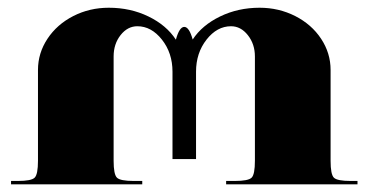

<svg xmlns="http://www.w3.org/2000/svg" viewBox="-20 -479 958 499"><path d="M78.7 -61.2V-297.2Q78.7 -340.9 103.4 -378.3Q128.1 -415.6 170.5 -437.3Q212.8 -458.9 262.7 -458.9Q319.1 -458.9 365.8 -436.2Q412.6 -413.5 437.1 -375.9Q446.2 -409.1 458.9 -409.1Q471.6 -409.1 480.8 -376.3Q505.2 -413.5 552 -436.2Q598.8 -458.9 654.7 -458.9Q704.5 -458.9 747.2 -437.3Q789.8 -415.6 814.5 -378.3Q839.2 -340.9 839.2 -297.2V-61.2Q839.2 -25.8 847.7 -17.3Q856.2 -8.7 891.6 -8.7H909.1V0H567.7V-8.7H590Q625.4 -8.7 634 -17.3Q642.5 -25.8 642.5 -61.2V-332.2Q642.5 -364.5 624.1 -387.7Q605.8 -410.8 580.4 -410.8Q544.1 -410.8 516.8 -376.1Q489.5 -341.3 489.5 -292.8V-65.6H428.3V-292.8Q428.3 -341.3 400.8 -376.1Q373.3 -410.8 337 -410.8Q311.6 -410.8 293.5 -387.9Q275.3 -364.9 275.3 -332.2V-61.2Q275.3 -25.8 283.9 -17.3Q292.4 -8.7 327.8 -8.7H349.7V0H8.7V-8.7H26.2Q61.6 -8.7 70.1 -17.3Q78.7 -25.8 78.7 -61.2Z"/></svg>

Font: Wabroye
Style: Medium
Weight: 500
Designer: gluk
Foundry: gluk
Version: Version 0.14